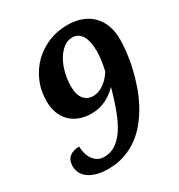

<svg xmlns="http://www.w3.org/2000/svg" viewBox="-173 -842 906 970"><g transform="rotate(-30 279.5 -357.0)"><path d="M190.9 -53.2Q227.5 -53.2 257.1 -72.3Q286.6 -91.3 311.3 -127.9Q335.9 -164.6 356.4 -218.5Q377 -272.5 396 -342.8Q383.3 -329.6 367.7 -317.4Q352.1 -305.2 333.5 -295.7Q314.9 -286.1 293 -280.5Q271 -274.9 245.1 -274.9Q205.1 -274.9 173.8 -287.4Q142.6 -299.8 121.3 -321.8Q100.1 -343.8 89.1 -374.3Q78.1 -404.8 78.1 -440.9Q78.1 -503.4 100.8 -555.7Q123.5 -607.9 162.1 -645.3Q200.7 -682.6 251.7 -703.4Q302.7 -724.1 359.9 -724.1Q404.8 -724.1 441.2 -710.9Q477.5 -697.8 503.2 -672.6Q528.8 -647.5 542.5 -610.8Q556.2 -574.2 556.2 -526.9Q556.2 -515.1 555.2 -497.6Q554.2 -480 552 -459.5Q549.8 -439 546.1 -416.3Q542.5 -393.6 537.1 -371.1Q526.4 -322.8 510 -275.9Q493.7 -229 470.9 -186.8Q448.2 -144.5 419.2 -108.4Q390.1 -72.3 354 -46.1Q317.9 -20 274.7 -5.1Q231.4 9.8 180.2 9.8Q140.1 9.8 111.3 1.5Q82.5 -6.8 64 -20.8Q45.4 -34.7 36.6 -53.2Q27.8 -71.8 27.8 -92.8Q27.8 -126.5 48.6 -144.3Q69.3 -162.1 106 -162.1Q106.4 -143.1 111.3 -123.5Q116.2 -104 126.5 -88.4Q136.7 -72.8 152.6 -63Q168.5 -53.2 190.9 -53.2ZM295.9 -347.2Q315.4 -347.7 332.3 -354.5Q349.1 -361.3 363.5 -372.3Q377.9 -383.3 389.6 -397Q401.4 -410.6 410.2 -424.8Q413.1 -437 415.8 -451.7Q418.5 -466.3 420.4 -481Q422.4 -495.6 423.6 -509.3Q424.8 -522.9 424.8 -533.2Q424.8 -565.9 419.4 -589.6Q414.1 -613.3 404.1 -628.2Q394 -643.1 380.6 -650.1Q367.2 -657.2 351.1 -657.2Q322.8 -657.2 299.1 -638.7Q275.4 -620.1 258.3 -590.1Q241.2 -560.1 231.7 -522.2Q222.2 -484.4 222.2 -445.8Q222.2 -397 242.2 -372.1Q262.2 -347.2 295.9 -347.2Z"/></g></svg>

Font: Droid Serif
Style: Bold Italic
Weight: 700
Italic angle: -12°
Designer: Monotype Design team
Foundry: Monotype Imaging Inc.
Version: Version 1.03